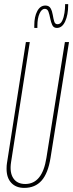

<svg xmlns="http://www.w3.org/2000/svg" viewBox="-20 -905 356 935"><path d="M98 10Q58 10 35 -14.5Q12 -39 12 -83Q12 -94 12.5 -98.5Q13 -103 14 -111L106 -700H125L34 -116Q26 -66 44.5 -37.5Q63 -9 103 -9Q186 -9 206 -136L296 -700H316L226 -136Q214 -61 182.5 -25.5Q151 10 98 10ZM147 -769Q147 -772 147 -775.5Q147 -779 147 -782Q147 -824 161.5 -851Q176 -878 201 -878Q219 -878 226.5 -864.5Q234 -851 237 -832.5Q240 -814 244 -800.5Q248 -787 260 -787Q275 -787 283 -804Q291 -821 294 -842.5Q297 -864 297 -877Q297 -879 297 -881Q297 -883 297 -885H312Q312 -884 312 -883Q312 -882 312 -880Q312 -833 297.5 -801Q283 -769 257 -769Q241 -769 234.5 -783Q228 -797 224.5 -815.5Q221 -834 216 -848Q211 -862 198 -862Q183 -862 172.5 -839Q162 -816 162 -779Q162 -777 162 -774Q162 -771 162 -769Z"/></svg>

Font: Georama ExtraCondensed Thin
Style: Italic
Weight: 100
Width: 2
Italic angle: -9°
Designer: Jean-Baptiste Levee
Foundry: Production Type
Version: Version 1.001